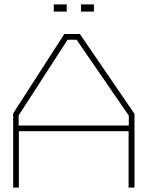

<svg xmlns="http://www.w3.org/2000/svg" viewBox="-20 -855 673 875"><path d="M566 0V-257H66V0H40V-338L273 -700H344L593 -336V0ZM567 -328 329 -674H288L65 -329V-283H567ZM225 -835H284V-802H225ZM349 -802V-835H408V-802Z"/></svg>

Font: Turret Road ExtraLight
Style: Regular
Weight: 275
Designer: Noponies
Foundry: Noponies
Version: Version 1.001; ttfautohint (v1.8)